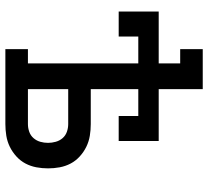

<svg xmlns="http://www.w3.org/2000/svg" viewBox="-50 -725 775 715"><g transform="rotate(90 337.5 -367.5)"><path d="M163 0V-84H216V-495H116V-422H23V-571H216V-651H163V-735H312V-571H505V-422H412V-495H312V-318H442Q464 -318 485.5 -314.5Q507 -311 526.5 -301.5Q546 -292 562.5 -277Q579 -262 589 -243Q599 -224 603 -202.5Q607 -181 607 -159Q607 -137 603 -115.5Q599 -94 589 -75Q579 -56 562.5 -41Q546 -26 526.5 -16.5Q507 -7 485.5 -3.5Q464 0 442 0ZM312 -84H442Q457 -84 471 -89Q485 -94 494.5 -105Q504 -116 508 -130Q512 -144 512 -159Q512 -173 508 -187.5Q504 -202 494.5 -213Q485 -224 471 -229Q457 -234 442 -234H312Z"/></g></svg>

Font: Iosevka Etoile Medium
Style: Regular
Weight: 500
Designer: Belleve Invis
Foundry: Belleve Invis
Version: Version 22.1.2; ttfautohint (v1.8.4)